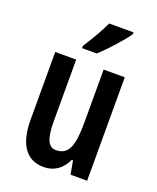

<svg xmlns="http://www.w3.org/2000/svg" viewBox="-144 -852 775 947"><g transform="rotate(20 244.0 -378.0)"><path d="M391 -757V-766H263C242 -721 214 -672 179 -618V-606H256C300 -646 365 -718 391 -757ZM426 -543H315V-261C315 -148 297 -89 229 -89C188 -89 171 -131 171 -218V-543H61V-189C61 -66 104 10 201 10C254 10 295 -18 320 -71H326L339 0H426Z"/></g></svg>

Font: Noto Sans Sinhala UI ExtraCondensed SemiBold
Style: Regular
Weight: 600
Width: 2
Designer: Jelle Bosma - Monotype Design Team
Foundry: Monotype Imaging Inc.
Version: Version 2.006